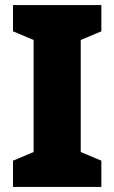

<svg xmlns="http://www.w3.org/2000/svg" viewBox="-20 -827 448 754"><path d="M378 -93H31V-196L112 -230V-670L31 -704V-807H378V-704L297 -670V-230L378 -196Z"/></svg>

Font: Noto Sans Telugu UI SemiCondensed Black
Style: Regular
Weight: 900
Width: 4
Designer: Jelle Bosma - Monotype Design Team
Foundry: Monotype Imaging Inc.
Version: Version 2.005; ttfautohint (v1.8.4.7-5d5b)